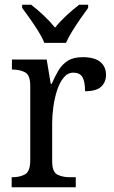

<svg xmlns="http://www.w3.org/2000/svg" viewBox="-20 -786 479 806"><path d="M29 0V-42H32Q63 -42 85 -54Q107 -66 107 -114V-426Q107 -471 85 -482.5Q63 -494 33 -494H30V-536H176L193 -434H197Q210 -464 225 -489.5Q240 -515 264 -530.5Q288 -546 327 -546Q377 -546 401 -526Q425 -506 425 -472Q425 -441 404.5 -422Q384 -403 337 -403Q337 -444 326 -462.5Q315 -481 288 -481Q264 -481 247 -460Q230 -439 219.5 -406.5Q209 -374 204 -337.5Q199 -301 199 -270V-109Q199 -64 221 -53Q243 -42 273 -42H298V0ZM166 -606Q157 -629 140.5 -655.5Q124 -682 105.5 -708Q87 -734 73 -753V-766H111Q137 -746 163.5 -721Q190 -696 211 -670Q232 -696 259 -721Q286 -746 312 -766H350V-753Q336 -734 318 -708Q300 -682 283.5 -655.5Q267 -629 257 -606Z"/></svg>

Font: Noto Serif Sinhala SemiCondensed
Style: Regular
Weight: 400
Width: 4
Designer: Jelle Bosma - Monotype Design Team
Foundry: Monotype Imaging Inc.
Version: Version 2.007; ttfautohint (v1.8.4.7-5d5b)